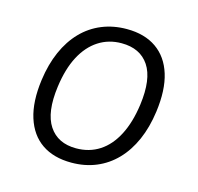

<svg xmlns="http://www.w3.org/2000/svg" viewBox="-81 -582 697 676"><g transform="rotate(15 268.0 -244.5)"><path d="M234 8Q169 8 126 -21.5Q83 -51 65 -108Q47 -165 58 -246Q66 -305 86.5 -351.5Q107 -398 138.5 -430.5Q170 -463 211.5 -480Q253 -497 302 -497Q367 -497 410 -467Q453 -437 470.5 -380.5Q488 -324 477 -243Q469 -184 448.5 -137.5Q428 -91 396.5 -58.5Q365 -26 324 -9Q283 8 234 8ZM237 -45Q285 -45 322 -69Q359 -93 383 -139.5Q407 -186 416 -252Q429 -348 397 -396Q365 -444 297 -444Q250 -444 213 -420Q176 -396 152 -350.5Q128 -305 119 -238Q106 -142 138 -93.5Q170 -45 237 -45Z"/></g></svg>

Font: Nunito Sans 10pt SemiCondensed Light
Style: Italic
Weight: 300
Width: 4
Italic angle: -9°
Designer: Vernon Adams
Foundry: Vernon Adams
Version: Version 3.101;gftools[0.9.27]